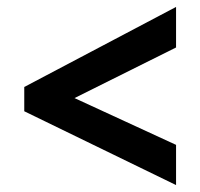

<svg xmlns="http://www.w3.org/2000/svg" viewBox="-20 -606 578 554"><path d="M50 -285V-355L488 -586V-469L195 -323L488 -188V-72Z"/></svg>

Font: Noto Sans Gurmukhi UI SemiCondensed
Style: Bold
Weight: 700
Width: 4
Designer: Jelle Bosma - Monotype Design Team
Foundry: Monotype Imaging Inc.
Version: Version 2.004; ttfautohint (v1.8.4.7-5d5b)